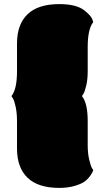

<svg xmlns="http://www.w3.org/2000/svg" viewBox="-20 -814 532 937"><path d="M408 -223V-106Q408 -67 415 -36.5Q422 -6 428 5L435 16Q432 28 420 44.5Q408 61 392 72.5Q376 84 343.5 93.5Q311 103 269 103Q166 103 114.5 53.5Q63 4 63 -89V-223Q63 -262 56.5 -292.5Q50 -323 43 -334L36 -345Q63 -379 63 -466V-602Q63 -695 114.5 -744.5Q166 -794 269 -794Q353 -794 392 -763Q427 -736 432 -715L435 -706Q408 -672 408 -585V-466Q408 -427 401 -397Q394 -367 387 -356L380 -345Q408 -310 408 -223Z"/></svg>

Font: Erica One
Style: Regular
Weight: 400
Designer: Miguel Hernandez
Foundry: Miguel Hernandez
Version: Version 1.003